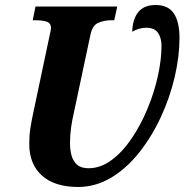

<svg xmlns="http://www.w3.org/2000/svg" viewBox="-20 -740 738 768"><path d="M294 8Q198 8 147.5 -38Q97 -84 97 -164Q97 -199 101.5 -227Q106 -255 111 -279L177 -591Q184 -622 184 -627Q184 -648 166.5 -653.5Q149 -659 122 -659H111L122 -714H449L437 -659H425Q397 -659 373.5 -649Q350 -639 342 -602L275 -287Q269 -262 264.5 -231Q260 -200 260 -167Q260 -141 266 -118.5Q272 -96 288 -81.5Q304 -67 334 -67Q382 -67 426 -99.5Q470 -132 506.5 -186Q543 -240 570 -305Q597 -370 611.5 -436Q626 -502 626 -557Q626 -588 612 -608.5Q598 -629 565 -629Q536 -629 509 -613Q510 -663 533 -691.5Q556 -720 602 -720Q653 -720 675.5 -686Q698 -652 698 -588Q698 -515 679 -433Q660 -351 624 -273Q588 -195 538 -131.5Q488 -68 426.5 -30.5Q365 7 294 8Z"/></svg>

Font: Noto Serif Condensed ExtraBold
Style: Italic
Weight: 800
Width: 3
Italic angle: -12°
Designer: Monotype Design Team
Foundry: Monotype Imaging Inc.
Version: Version 2.014; ttfautohint (v1.8.4.7-5d5b)